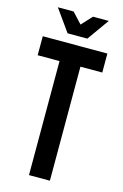

<svg xmlns="http://www.w3.org/2000/svg" viewBox="-130 -919 624 976"><g transform="rotate(15 182.0 -431.0)"><path d="M127 -600H12V-700H352V-600H237V0H127ZM48 -862H131L182 -807L233 -862H316L234 -747H130Z"/></g></svg>

Font: Booming Bebas 2
Style: Regular
Weight: 400
Designer: Ryoichi Tsunekawa
Foundry: Ryoichi Tsunekawa
Version: Version 2.000